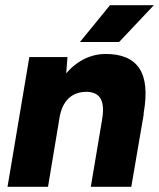

<svg xmlns="http://www.w3.org/2000/svg" viewBox="-20 -720 613 740"><path d="M9 0 93 -500H240L233 -408L165 0ZM330 0 373 -256 534 -280 486 0ZM373 -256Q380 -296 375 -319.5Q370 -343 355.5 -354Q341 -365 317 -366Q272 -367 244.5 -341Q217 -315 209 -264L162 -265Q175 -344 208 -399Q241 -454 287.5 -483Q334 -512 388 -512Q480 -512 517 -456.5Q554 -401 534 -286L530 -256ZM288 -558 404 -700H573L439 -558Z"/></svg>

Font: Figtree Light ExtraBold
Style: Italic
Weight: 800
Italic angle: -9.5°
Version: Version 2.001;gftools[0.9.30]